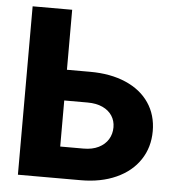

<svg xmlns="http://www.w3.org/2000/svg" viewBox="-51 -755 737 803"><g transform="rotate(5 317.0 -353.5)"><path d="M599.6 -230.5Q599.6 -162.6 564.9 -110.4Q530.3 -58.1 466.3 -29.1Q402.3 0 317.4 0H53.7V-707H219.7V-455.1H317.4Q402.8 -455.1 466.8 -427.5Q530.8 -399.9 565.2 -349.1Q599.6 -298.3 599.6 -230.5ZM317.4 -132.8Q354.5 -132.8 380.9 -146Q407.2 -159.2 420.9 -181.6Q434.6 -204.1 434.6 -232.4Q434.6 -259.3 420.9 -280.5Q407.2 -301.8 380.9 -314Q354.5 -326.2 317.4 -326.2H219.7V-132.8Z"/></g></svg>

Font: Pretendard JP ExtraBold
Style: Regular
Weight: 800
Designer: Base glyphs from Inter by Rasmus Andersson; Hangeul glyphs from Noto Sans CJK(Source Han Sans) by Jang Soo-young and Kan
Foundry: Kil Hyung-jin
Version: Version 1.309